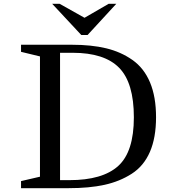

<svg xmlns="http://www.w3.org/2000/svg" viewBox="-20 -984 896 1004"><path d="M90 -750H356Q458 -750 535 -731.5Q612 -713 672.5 -670.5Q733 -628 764.5 -553Q796 -478 796 -371Q796 -264 764 -190Q732 -116 669 -75.5Q606 -35 526.5 -17.5Q447 0 338 0H90V-37L189 -60V-689L90 -713ZM294 -42H343Q516 -42 598 -116Q680 -190 680 -370.5Q680 -551 603 -629.5Q526 -708 360 -708H294ZM405 -801 253 -964H292L422 -891L548 -964H588L438 -801Z"/></svg>

Font: Ledger
Style: Regular
Weight: 400
Designer: Denis Masharov
Foundry: Denis Masharov
Version: 1.001